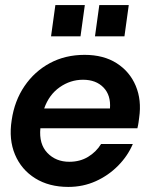

<svg xmlns="http://www.w3.org/2000/svg" viewBox="-20 -724 597 756"><path d="M249 12Q173 12 118.5 -22Q64 -56 39 -115.5Q14 -175 26 -251Q37 -327 76.5 -385Q116 -443 176.5 -475.5Q237 -508 313 -508Q388 -508 439.5 -475Q491 -442 514.5 -386Q538 -330 528 -261Q527 -253 525.5 -242Q524 -231 521 -219H139Q133 -157 166.5 -122Q200 -87 253 -87Q295 -87 327 -106.5Q359 -126 378 -157H503Q483 -110 445 -71.5Q407 -33 357 -10.5Q307 12 249 12ZM307 -410Q257 -410 215 -380.5Q173 -351 154 -297H413Q417 -349 387.5 -379.5Q358 -410 307 -410ZM181 -581 198 -704H314L297 -581ZM354 -581 371 -704H487L470 -581Z"/></svg>

Font: Host Grotesk SemiBold
Style: Italic
Weight: 600
Italic angle: -8°
Designer: Doğukan Karapınar based on Poppins by Indian Type Foundry, Jonny Pinhorn
Foundry: Element Type
Version: Version 1.001; ttfautohint (v1.8.4.7-5d5b)